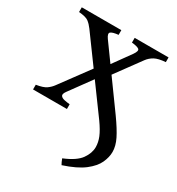

<svg xmlns="http://www.w3.org/2000/svg" viewBox="-168 -562 844 913"><g transform="rotate(30 254.0 -105.0)"><path d="M490.7 -428.2Q451.2 -425.3 430.9 -414.1Q410.6 -402.8 397.5 -384.8L274.9 -217.3L243.2 -254.9L337.4 -385.7Q354.5 -410.2 344.7 -417.7Q335 -425.3 304.7 -428.2V-454.1H490.7ZM231.4 -428.2Q201.2 -425.3 190.7 -417.2Q180.2 -409.2 196.8 -385.7L411.1 -89.4Q449.2 -36.1 467 0Q484.9 36.1 484.9 68.8Q484.9 97.2 470.7 128.7Q456.5 160.2 418 190.2Q379.4 220.2 306.2 244.1Q303.7 240.2 299.3 231Q294.9 221.7 292.5 214.4Q357.9 187.5 381.1 154.5Q404.3 121.6 404.3 88.9Q404.3 62.5 393.1 35.2Q381.8 7.8 355 -29.8L95.7 -384.8Q82.5 -402.8 67.6 -414.1Q52.7 -425.3 14.2 -428.2V-454.1H231.4ZM150.9 -68.4Q138.2 -50.8 143.8 -42.2Q149.4 -33.7 164.6 -30.5Q179.7 -27.3 194.8 -25.9V0H8.8V-25.9Q46.9 -31.7 64 -43.9Q81.1 -56.2 91.8 -71.3L219.2 -244.1L250.5 -205.1Z"/></g></svg>

Font: Gentium Book Plus
Style: Regular
Weight: 400
Designer: Victor Gaultney, Annie Olsen, Iska Routamaa, Becca Hirsbrunner
Foundry: SIL International
Version: Version 6.101